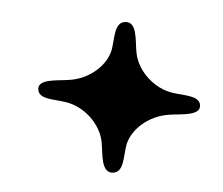

<svg xmlns="http://www.w3.org/2000/svg" viewBox="-74 -757 977 840"><g transform="rotate(10 414.5 -337.0)"><path d="M406 -132C420 -82 426 5 480 -8C524 -19 512 -80 515 -133C520 -207 590 -280 677 -300C728 -313 815 -318 802 -366C791 -405 730 -394 676 -397C593 -401 512 -463 489 -541C474 -592 470 -678 416 -666C371 -656 383 -594 380 -541C375 -467 306 -394 219 -374C168 -361 80 -356 94 -307C105 -268 165 -279 219 -276C302 -272 383 -210 406 -132Z"/></g></svg>

Font: Venom Sans
Style: Bd
Weight: 700
Version: Version 1.001